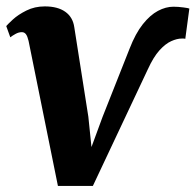

<svg xmlns="http://www.w3.org/2000/svg" viewBox="-27 -586 626 615"><path d="M388 -430Q407 -479 430.5 -508.5Q454 -538 479 -551.2Q504 -564.5 528.5 -564.5Q543.5 -564.5 560.5 -562.2Q577.5 -560 579.5 -558.5L566.5 -461.5Q564 -462.5 560.8 -462.5Q557.5 -462.5 555 -462.5Q540 -462.5 521.5 -454.2Q503 -446 483.8 -424.8Q464.5 -403.5 446.5 -364L270.5 9.5H158.5L64.5 -455Q61 -470 56 -476.5Q51 -483 43 -483Q33 -483 23 -477.5Q13 -472 6 -466.5L-7 -502.5Q-2.5 -508 14.2 -523.5Q31 -539 57.5 -552.2Q84 -565.5 116.5 -565.5Q158 -565.5 182.2 -548.2Q206.5 -531 211 -498.5L256 -212L266 -115L301.5 -211.5Z"/></svg>

Font: Merriweather 24pt ExtraBold
Style: Italic
Weight: 800
Italic angle: -7.8°
Version: Version 2.101